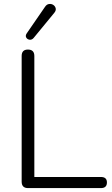

<svg xmlns="http://www.w3.org/2000/svg" viewBox="-20 -964 576 984"><path d="M124 0Q91 0 91 -33V-677Q91 -710 123 -710Q156 -710 156 -677V-57H497Q528 -57 528 -29Q528 0 497 0ZM152 -769Q143 -759 131.5 -760.5Q120 -762 114.5 -771.5Q109 -781 117 -793L210 -928Q219 -942 231.5 -943.5Q244 -945 253.5 -938.5Q263 -932 265.5 -921Q268 -910 258 -898Z"/></svg>

Font: Chiron GoRound TC L
Style: Regular
Weight: 300
Designer: Ryoko NISHIZUKA 西塚涼子 (kana, bopomofo & ideographs); Paul D. Hunt (Latin, Greek & Cyrillic); Sandoll Communications 산돌커뮤니
Foundry: Adobe
Version: Version 1.000;hotconv 1.1.1;makeotfexe 2.6.0